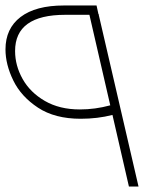

<svg xmlns="http://www.w3.org/2000/svg" viewBox="-52 -680 578 700"><path d="M418 0 358 -261Q304 -247 242 -247Q148 -247 86.5 -287.5Q25 -328 -3.5 -386.5Q-32 -445 -32 -500Q-32 -576 23 -618Q78 -660 181 -660H300L307 -628L310 -626H308L453 0ZM350 -296 274 -626H186Q3 -626 3 -494Q3 -441 30.5 -392Q58 -343 111.5 -312Q165 -281 239 -281Q295 -281 350 -296Z"/></svg>

Font: Cairo ExtraLight
Style: Italic
Weight: 275
Italic angle: -13°
Designer: Mohamed Gaber, Accademia di Belle Arti di Urbino and others
Foundry: Kief Type Foundry, Accademia di Belle Arti di Urbino and others
Version: Version 3.011